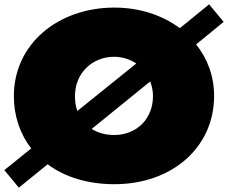

<svg xmlns="http://www.w3.org/2000/svg" viewBox="-30 -828 1052 886"><path d="M1002 -727 935 -808 800 -698C719 -758 614 -793 498 -793C238 -793 34 -625 34 -385C34 -292 63 -209 114 -143L-10 -43L57 38L190 -70C268 -11 375 22 498 22C764 22 958 -148 958 -385C958 -477 927 -558 875 -623ZM316 -385C316 -491 396 -566 497 -566C535 -566 570 -554 599 -535L327 -316C319 -337 316 -360 316 -385ZM497 -205C456 -205 422 -215 393 -233L663 -452C671 -431 676 -409 676 -385C676 -280 601 -205 497 -205Z"/></svg>

Font: Poland Can Into
Style: BigWritings
Weight: 700
Foundry: Cannot Into Space Fonts
Version: Version 0.92